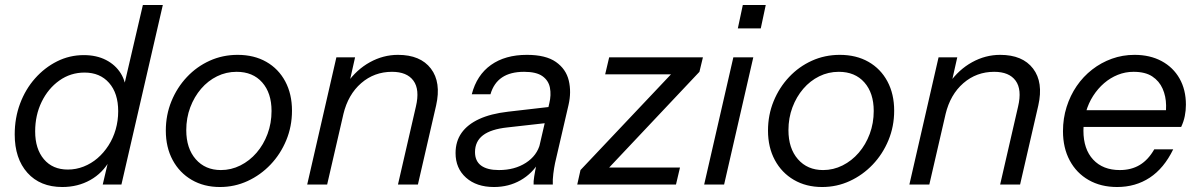

<svg xmlns="http://www.w3.org/2000/svg" viewBox="-20 -740 4807 770"><path d="M392 0 416 -102 421 -98Q392 -46 342 -18Q292 10 230 10Q141 10 90 -47Q39 -104 39 -201Q39 -267 60.5 -324.5Q82 -382 120.5 -425.5Q159 -469 209 -494Q259 -519 316 -519Q367 -519 405 -499.5Q443 -480 464.5 -445.5Q486 -411 486 -365L470 -364L553 -720H633L467 0ZM252 -60Q285 -60 315.5 -72Q346 -84 371 -105.5Q396 -127 415 -156.5Q434 -186 444 -221Q454 -256 454 -294Q454 -366 417.5 -407.5Q381 -449 319 -449Q263 -449 218 -417Q173 -385 147 -331.5Q121 -278 121 -213Q121 -143 156 -101.5Q191 -60 252 -60Z M862 10Q798 10 749 -18.5Q700 -47 672.5 -98Q645 -149 645 -216Q645 -279 667.5 -334Q690 -389 729.5 -431Q769 -473 821 -496.5Q873 -520 933 -520Q999 -520 1048 -492Q1097 -464 1124 -413.5Q1151 -363 1151 -296Q1151 -233 1128 -177.5Q1105 -122 1065 -80Q1025 -38 973 -14Q921 10 862 10ZM866 -58Q907 -58 944 -76.5Q981 -95 1009 -127.5Q1037 -160 1053 -203Q1069 -246 1069 -295Q1069 -367 1031.5 -409.5Q994 -452 929 -452Q887 -452 850.5 -434Q814 -416 786.5 -384Q759 -352 743 -309.5Q727 -267 727 -218Q727 -145 765 -101.5Q803 -58 866 -58Z M1212 0 1329 -510H1404L1377 -390H1382L1292 0ZM1576 0 1648 -313Q1664 -381 1638 -416.5Q1612 -452 1552 -452Q1481 -452 1428.5 -406.5Q1376 -361 1357 -282L1372 -407Q1410 -461 1463.5 -490.5Q1517 -520 1576 -520Q1666 -520 1708 -465Q1750 -410 1729 -317L1656 0Z M2120 0Q2119 -11 2122.5 -33Q2126 -55 2132 -83L2127 -84L2183 -326Q2191 -359 2185.5 -388Q2180 -417 2155.5 -434.5Q2131 -452 2082 -452Q2027 -452 1993.5 -429.5Q1960 -407 1947 -362H1872Q1892 -439 1949 -479.5Q2006 -520 2093 -520Q2169 -520 2209.5 -491.5Q2250 -463 2261 -417Q2272 -371 2260 -319L2206 -86Q2202 -67 2199 -43Q2196 -19 2197 0ZM1961 10Q1891 10 1849 -27.5Q1807 -65 1807 -126Q1807 -173 1831 -207Q1855 -241 1901.5 -262.5Q1948 -284 2017 -292L2199 -313L2184 -248L2015 -229Q1949 -222 1917 -197.5Q1885 -173 1885 -130Q1885 -94 1909.5 -76Q1934 -58 1981 -58Q2044 -58 2089 -87Q2134 -116 2146 -164L2143 -92Q2115 -44 2067.5 -17Q2020 10 1961 10Z M2295 0 2308 -58 2706 -479 2737 -442H2407L2423 -510H2799L2785 -452L2388 -31L2357 -68H2707L2691 0Z M2804 0 2921 -510H3001L2884 0ZM2939 -626 2959 -720H3051L3031 -626Z M3277 10Q3213 10 3164 -18.5Q3115 -47 3087.5 -98Q3060 -149 3060 -216Q3060 -279 3082.5 -334Q3105 -389 3144.5 -431Q3184 -473 3236 -496.5Q3288 -520 3348 -520Q3414 -520 3463 -492Q3512 -464 3539 -413.5Q3566 -363 3566 -296Q3566 -233 3543 -177.5Q3520 -122 3480 -80Q3440 -38 3388 -14Q3336 10 3277 10ZM3281 -58Q3322 -58 3359 -76.5Q3396 -95 3424 -127.5Q3452 -160 3468 -203Q3484 -246 3484 -295Q3484 -367 3446.5 -409.5Q3409 -452 3344 -452Q3302 -452 3265.5 -434Q3229 -416 3201.5 -384Q3174 -352 3158 -309.5Q3142 -267 3142 -218Q3142 -145 3180 -101.5Q3218 -58 3281 -58Z M3627 0 3744 -510H3819L3792 -390H3797L3707 0ZM3991 0 4063 -313Q4079 -381 4053 -416.5Q4027 -452 3967 -452Q3896 -452 3843.5 -406.5Q3791 -361 3772 -282L3787 -407Q3825 -461 3878.5 -490.5Q3932 -520 3991 -520Q4081 -520 4123 -465Q4165 -410 4144 -317L4071 0Z M4460 10Q4395 10 4346 -18Q4297 -46 4270 -96.5Q4243 -147 4243 -214Q4243 -265 4257.5 -311Q4272 -357 4298 -395Q4324 -433 4360 -461Q4396 -489 4439 -504.5Q4482 -520 4530 -520Q4592 -520 4638.5 -495Q4685 -470 4710.5 -425Q4736 -380 4736 -320Q4736 -297 4731.5 -274.5Q4727 -252 4717 -231H4304L4319 -298H4682L4648 -244Q4657 -281 4656.5 -317.5Q4656 -354 4642.5 -384.5Q4629 -415 4601 -433.5Q4573 -452 4526 -452Q4493 -452 4463 -440Q4433 -428 4408 -406.5Q4383 -385 4364 -355.5Q4345 -326 4335 -290.5Q4325 -255 4325 -216Q4325 -142 4364 -100Q4403 -58 4471 -58Q4517 -58 4551 -78.5Q4585 -99 4609 -141H4685Q4648 -65 4591 -27.5Q4534 10 4460 10Z"/></svg>

Font: Instrument Sans
Style: Italic
Weight: 400
Italic angle: -13°
Designer: Rodrigo Fuenzalida
Foundry: fragTYPE
Version: Version 1.000;gftools[0.9.28]